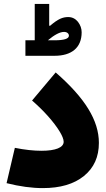

<svg xmlns="http://www.w3.org/2000/svg" viewBox="-20 -963 545 985"><path d="M110.4 -756.3V-676.8H259.8C345.7 -676.8 398.9 -716.8 398.9 -797.4C398.9 -816.4 392.6 -834.5 379.9 -851.1C366.7 -867.2 350.1 -875.5 330.1 -875.5C301.3 -875.5 277.8 -865.7 237.3 -831.1H232.4V-942.9H158.2V-756.3ZM225.6 -756.3C260.3 -785.2 287.6 -799.3 308.6 -799.3C323.7 -799.3 333.5 -791 333.5 -779.8C333.5 -764.2 309.1 -756.3 259.8 -756.3ZM487.3 -230C487.3 -344.7 416.5 -460 265.6 -591.3L144.5 -447.3C174.3 -421.4 201.7 -394.5 226.6 -366.7C275.4 -311.5 306.6 -261.7 306.6 -235.8C306.6 -206.1 265.1 -189.5 192.9 -189.5C153.3 -189.5 107.4 -194.3 56.2 -204.6L13.7 -23.4C81.5 -6.3 143.6 2 199.7 2C289.1 2 359.4 -18.6 410.6 -60.1C461.9 -101.6 487.3 -158.2 487.3 -230Z"/></svg>

Font: Estedad Black
Style: Regular
Weight: 900
Designer: Amin Abedi
Version: Version 7.3